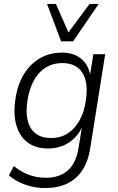

<svg xmlns="http://www.w3.org/2000/svg" viewBox="-20 -763 595 971"><path d="M208 188Q155 188 107.5 171Q60 154 25 124L50 77Q75 97 101 110Q127 123 154.5 129.5Q182 136 212 136Q281 136 323 99Q365 62 377 -14L396 -131H400Q384 -92 357.5 -65.5Q331 -39 297 -25.5Q263 -12 223 -12Q161 -12 120.5 -42Q80 -72 63.5 -126.5Q47 -181 57 -255Q64 -310 83.5 -354.5Q103 -399 134 -431Q165 -463 205 -480Q245 -497 293 -497Q353 -497 391 -465.5Q429 -434 438 -375H434L452 -489H512L437 -18Q427 51 397 97Q367 143 319.5 165.5Q272 188 208 188ZM238 -65Q287 -65 323.5 -89Q360 -113 384 -157.5Q408 -202 415 -262Q427 -349 395.5 -396.5Q364 -444 295 -444Q246 -444 209 -420Q172 -396 149 -352Q126 -308 118 -248Q106 -161 137 -113Q168 -65 238 -65ZM289 -554 218 -743H263L326 -599L433 -743H479L350 -554Z"/></svg>

Font: Nunito Sans 10pt SemiCondensed Light
Style: Italic
Weight: 300
Width: 4
Italic angle: -9°
Designer: Vernon Adams
Foundry: Vernon Adams
Version: Version 3.101;gftools[0.9.27]